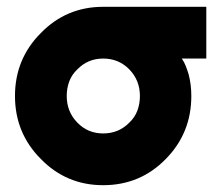

<svg xmlns="http://www.w3.org/2000/svg" viewBox="-20 -532 631 564"><path d="M283 -512Q175 -512 100 -435Q24 -359 24 -250Q24 -141 100 -65Q175 12 283 12Q392 12 467 -65Q542 -141 542 -250Q542 -267 540 -283Q538 -299 534 -314Q530 -327 525.5 -338.5Q521 -350 514 -360H586V-512ZM283 -360Q329 -360 360 -328Q391 -296 391 -250Q391 -227 383.5 -207Q376 -187 360 -172Q329 -140 283 -140Q238 -140 207 -172Q176 -204 176 -250Q176 -273 183.5 -293Q191 -313 207 -328Q238 -360 283 -360Z"/></svg>

Font: Unageo
Style: ExtraBold
Weight: 800
Designer: Richard Sepsi
Foundry: Richard Sepsi
Version: Version 2.000